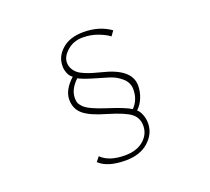

<svg xmlns="http://www.w3.org/2000/svg" viewBox="-135 -940 1270 1161"><g transform="rotate(-20 500.0 -359.5)"><path d="M682.6 -715.8 660.2 -684.6Q635.7 -704.1 590.3 -721.2Q544.9 -738.3 493.2 -738.3Q434.6 -738.3 393.6 -702.6Q352.5 -667 352.5 -627.9Q352.5 -605.5 362.8 -586.9Q373 -568.4 388.2 -556.2Q403.3 -543.9 429.2 -533.2Q455.1 -522.5 476.6 -516.1Q498 -509.8 532.2 -501Q710 -458 710 -350.6Q710 -310.5 694.3 -272.5Q678.7 -234.4 652.3 -210.9Q668 -198.2 678.2 -171.9Q688.5 -145.5 688.5 -116.2Q688.5 -49.8 633.8 0Q579.1 49.8 485.4 49.8Q369.1 49.8 316.4 -1L339.8 -30.3Q389.6 19.5 491.2 19.5Q567.4 19.5 611.8 -18.6Q656.2 -56.6 656.2 -112.3Q656.2 -162.1 619.6 -191.4Q583 -220.7 474.6 -252.9Q371.1 -282.2 330.1 -317.9Q289.1 -353.5 289.1 -412.1Q289.1 -474.6 356.4 -536.1Q337.9 -547.9 328.6 -572.3Q319.3 -596.7 320.3 -618.2Q320.3 -678.7 370.6 -723.1Q420.9 -767.6 508.8 -767.6Q610.4 -767.6 682.6 -715.8ZM378.9 -517.6Q324.2 -465.8 324.2 -410.2Q324.2 -391.6 328.1 -379.9Q332 -368.2 347.2 -352.1Q362.3 -335.9 396.5 -319.8Q430.7 -303.7 485.4 -286.1Q595.7 -251 630.9 -227.5Q674.8 -271.5 674.8 -338.9Q674.8 -382.8 640.1 -413.1Q605.5 -443.4 562 -456.1Q518.6 -468.8 461.9 -485.8Q405.3 -502.9 378.9 -517.6Z"/></g></svg>

Font: Gen Shin Gothic Monospace ExtraLight
Style: Regular
Weight: 200
Designer: [Source Han Sans]
Ryoko NISHIZUKA  (kana & ideographs); Paul D. Hunt (Latin, Greek & Cyrillic); Wenlong ZHANG  (bopomofo
Version: Version 1.002.20150607